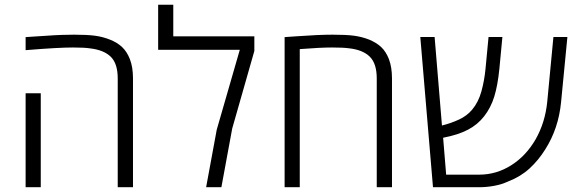

<svg xmlns="http://www.w3.org/2000/svg" viewBox="-20 -785 2430 805"><path d="M473.6 0V-456.1Q473.6 -518.1 444.8 -546.6Q416 -575.2 358.9 -582Q335 -585.9 285.2 -585.9Q257.3 -585.9 208.5 -583.3Q159.7 -580.6 87.4 -574.7V-629.4Q109.9 -630.9 130.6 -632.3Q151.4 -633.8 170.4 -634.8Q210 -637.7 240 -638.7Q270 -639.6 290.5 -639.6Q344.7 -639.6 377.9 -635.3Q411.1 -630.9 441.4 -618.7Q472.2 -606.4 492.4 -587.2Q512.7 -567.9 524.9 -536.1Q537.6 -502.9 537.6 -456.1V0ZM87.4 0V-394H150.9V0Z M844.2 0 888.7 -241.2 985.4 -576.2H643.1V-765.1H706.5V-632.8H1046.4V-571.3L953.6 -246.1L908.2 0Z M1173.3 0V-629.4Q1181.6 -629.9 1222.2 -632.8Q1268.6 -636.2 1306.9 -637.9Q1345.2 -639.6 1375 -639.6Q1430.7 -639.6 1463.9 -635.3Q1497.1 -630.9 1527.3 -619.1Q1558.1 -606.4 1578.4 -587.4Q1598.6 -568.4 1610.8 -536.6Q1623.5 -502.9 1623.5 -456.1V0H1559.6V-456.1Q1559.6 -518.6 1530.3 -547.4Q1501 -576.2 1443.4 -582.5Q1419.4 -585.9 1371.6 -585.9Q1324.2 -585.9 1236.8 -579.1V0Z M1795.4 0 1742.2 -629.9H1802.2L1833 -258.8Q1870.6 -268.1 1904.3 -283.7Q1938 -299.3 1959.5 -325.2Q1985.8 -356.4 1998.3 -401.4Q2010.7 -446.3 2015.6 -496.1L2028.3 -629.9H2086.4L2073.7 -496.1Q2066.9 -427.7 2052.5 -380.6Q2038.1 -333.5 2009.8 -297.4Q1982.4 -262.2 1941.7 -241Q1900.9 -219.7 1840.3 -208Q1839.8 -208 1839.1 -207.8Q1838.4 -207.5 1837.9 -207.5L1850.6 -52.7H1988.8Q2061 -52.7 2123.3 -92Q2185.5 -131.3 2225.6 -200.7Q2265.6 -271 2274.4 -357.9L2300.3 -629.9H2358.9L2332.5 -357.4Q2321.8 -246.1 2266.1 -158.7Q2237.8 -113.3 2200.7 -79.1Q2163.6 -44.9 2112.3 -24.9Q2083.5 -11.7 2052 -5.9Q2020.5 0 1986.3 0Z"/></svg>

Font: Open Sans Light
Style: Regular
Weight: 300
Designer: Monotype Design Team
Foundry: Monotype Imaging Inc.
Version: Version 3.000; ttfautohint (v1.8.4)